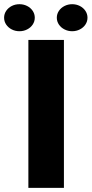

<svg xmlns="http://www.w3.org/2000/svg" viewBox="-71 -903 441 923"><path d="M22.5 -882.8Q42.5 -882.8 59.3 -874.3Q76.2 -865.7 86.2 -850.8Q96.2 -835.9 96.2 -817.9Q96.2 -799.8 86.2 -784.9Q76.2 -770 59.3 -761.5Q42.5 -752.9 22.5 -752.9Q2.4 -752.9 -14.4 -761.5Q-31.2 -770 -41.3 -784.9Q-51.3 -799.8 -51.3 -817.9Q-51.3 -835.9 -41.3 -850.8Q-31.2 -865.7 -14.4 -874.3Q2.4 -882.8 22.5 -882.8ZM275.9 -882.8Q295.9 -882.8 312.7 -874.3Q329.6 -865.7 339.6 -850.8Q349.6 -835.9 349.6 -817.9Q349.6 -799.8 339.6 -784.9Q329.6 -770 312.7 -761.5Q295.9 -752.9 275.9 -752.9Q256.3 -752.9 239.3 -761.5Q222.2 -770 212.2 -784.9Q202.1 -799.8 202.1 -817.9Q202.1 -835.9 212.2 -850.8Q222.2 -865.7 239.3 -874.3Q256.3 -882.8 275.9 -882.8ZM236.3 -710.9V0H65.4V-710.9Z"/></svg>

Font: Mardoto Black
Style: Regular
Weight: 900
Designer: Christian Robertson, Vahan Hovhannisyan
Foundry: Google
Version: Version 1.000